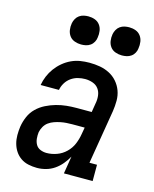

<svg xmlns="http://www.w3.org/2000/svg" viewBox="-114 -825 728 910"><g transform="rotate(15 250.0 -370.5)"><path d="M156 8H155Q155 8 155 8Q155 8 155 8Q134 8 113 3.5Q92 -1 75.5 -12.5Q59 -24 48 -40.5Q37 -57 31.5 -77Q26 -97 26 -118.5Q26 -140 29 -161Q33 -186 43.5 -210.5Q54 -235 73 -253.5Q92 -272 116 -284Q140 -296 165 -303Q190 -310 214.5 -312.5Q239 -315 264 -315H338L345 -358Q349 -377 347 -396.5Q345 -416 334.5 -430.5Q324 -445 306 -451.5Q288 -458 268 -458Q251 -458 233 -453.5Q215 -449 199.5 -438Q184 -427 174 -410.5Q164 -394 161 -376H71Q75 -399 84 -420.5Q93 -442 107 -461Q121 -480 139.5 -495.5Q158 -511 179.5 -521Q201 -531 223.5 -534.5Q246 -538 268 -538Q295 -538 320 -533.5Q345 -529 367 -517.5Q389 -506 405 -487.5Q421 -469 429.5 -446Q438 -423 438 -397Q438 -371 434 -345L390 -80H427V0H286L300 -86Q289 -66 274 -48Q259 -30 240 -17Q221 -4 199 2Q177 8 156 8ZM181 -72Q206 -72 231 -81Q256 -90 275.5 -109Q295 -128 305 -152Q315 -176 319 -201L325 -235H264Q250 -235 235.5 -234Q221 -233 206.5 -230Q192 -227 177.5 -222Q163 -217 150.5 -208Q138 -199 130.5 -185.5Q123 -172 120 -158Q118 -142 119.5 -126Q121 -110 128.5 -97Q136 -84 150.5 -78Q165 -72 181 -72ZM406 -611Q390 -611 374.5 -616.5Q359 -622 349.5 -634.5Q340 -647 337.5 -663.5Q335 -680 338 -697Q340 -708 346 -719Q352 -730 362 -737Q372 -744 383.5 -746.5Q395 -749 406 -749Q423 -749 438 -743.5Q453 -738 462.5 -725.5Q472 -713 474.5 -696.5Q477 -680 474 -663Q473 -652 467 -641Q461 -630 451 -623Q441 -616 429.5 -613.5Q418 -611 406 -611ZM206 -611Q190 -611 174.5 -616.5Q159 -622 149.5 -634.5Q140 -647 137.5 -663.5Q135 -680 138 -697Q140 -708 146 -719Q152 -730 162 -737Q172 -744 183.5 -746.5Q195 -749 206 -749Q223 -749 238 -743.5Q253 -738 262.5 -725.5Q272 -713 274.5 -696.5Q277 -680 274 -663Q273 -652 267 -641Q261 -630 251 -623Q241 -616 229.5 -613.5Q218 -611 206 -611Z"/></g></svg>

Font: Iosevka Slab Medium Oblique
Style: Regular
Weight: 500
Italic angle: -9°
Monospace: yes
Designer: Belleve Invis
Foundry: Belleve Invis
Version: Version 11.1.1; ttfautohint (v1.8.3)